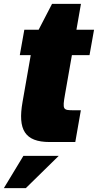

<svg xmlns="http://www.w3.org/2000/svg" viewBox="-66 -736 507 995"><path d="M191.4 0H324.2L353 -164.6H317.4C260.3 -164.6 256.8 -166.5 271 -247.1L306.6 -450.2H397.9L421.4 -582H330.1L353.5 -715.8H203.6L134.3 -582H60.1L36.6 -450.2H93.3L50.8 -207.5C25.4 -64 62.5 0 191.4 0ZM-45.9 238.8H67.9L238.3 71.8H55.2Z"/></svg>

Font: Decalotype Black Italic
Style: Regular
Weight: 900
Italic angle: -10°
Designer: Alfredo Marco Pradil
Foundry: Alfredo Marco Pradil
Version: Version 1.0